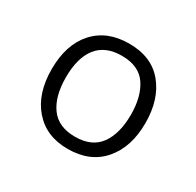

<svg xmlns="http://www.w3.org/2000/svg" viewBox="-87 -820 537 527"><g transform="rotate(30 182.0 -556.5)"><path d="M332 -557Q332 -481 292.5 -435Q253 -389 182 -389Q114 -389 74.5 -434.5Q35 -480 35 -557Q35 -635 75 -679.5Q115 -724 185 -724Q256 -724 294 -678Q332 -632 332 -557ZM80 -557Q80 -497 105 -462.5Q130 -428 183 -428Q236 -428 261 -462.5Q286 -497 286 -557Q286 -615 262 -650Q238 -685 184 -685Q132 -685 106 -652Q80 -619 80 -557Z"/></g></svg>

Font: Noto Sans Bengali UI Light
Style: Regular
Weight: 300
Designer: Jelle Bosma - Monotype Design Team
Foundry: Monotype Imaging Inc.
Version: Version 2.003; ttfautohint (v1.8.4.7-5d5b)